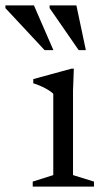

<svg xmlns="http://www.w3.org/2000/svg" viewBox="-95 -690 382 710"><path d="M178 -436 175 -355V-42.5L252.5 -18.5V0H26V-18.5L102 -42.5V-343Q94 -352 72.5 -363.5Q51 -375 28 -382V-397.5L169 -436ZM102.5 -504.5H70L-75 -660V-670H30.5ZM222.5 -504.5H196L88.5 -660V-670H187.5Z"/></svg>

Font: Newsreader Text
Style: Regular
Weight: 400
Designer: Hugues Gentile
Foundry: Production Type
Version: Version 1.002